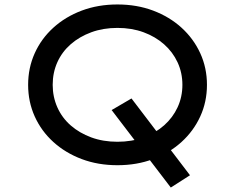

<svg xmlns="http://www.w3.org/2000/svg" viewBox="-20 -730 1052 860"><path d="M745 110 480 -237 569 -289 831 55ZM506 10Q419 10 346 -17.5Q273 -45 219 -94Q165 -143 135.5 -208.5Q106 -274 106 -350Q106 -426 135.5 -491.5Q165 -557 219 -606Q273 -655 346 -682.5Q419 -710 506 -710Q593 -710 666 -682.5Q739 -655 793 -606Q847 -557 877 -491.5Q907 -426 907 -350Q907 -274 877 -208.5Q847 -143 793 -94Q739 -45 666 -17.5Q593 10 506 10ZM506 -95Q570 -95 623 -114.5Q676 -134 715 -168.5Q754 -203 775.5 -249.5Q797 -296 797 -350Q797 -404 775.5 -450.5Q754 -497 715 -531.5Q676 -566 623 -585.5Q570 -605 506 -605Q442 -605 389 -585.5Q336 -566 297 -532Q258 -498 237 -451.5Q216 -405 216 -350Q216 -296 237 -249Q258 -202 297 -168Q336 -134 389 -114.5Q442 -95 506 -95Z"/></svg>

Font: Lexend Peta
Style: Regular
Weight: 400
Designer: Bonnie Shaver-Troup, Thomas Jockin
Foundry: Lexend
Version: Version 1.007